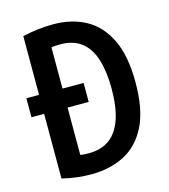

<svg xmlns="http://www.w3.org/2000/svg" viewBox="-107 -786 773 878"><g transform="rotate(-15 280.0 -347.0)"><path d="M219 7Q185 7 150.5 3Q116 -1 80 -10V-316H20V-406H80V-684Q119 -693 155.5 -697Q192 -701 226 -701Q313 -701 379 -665Q445 -629 483 -551.5Q521 -474 521 -347Q521 -218 482 -140.5Q443 -63 374.5 -28Q306 7 219 7ZM230 -89Q291 -89 330 -118Q369 -147 388.5 -204.5Q408 -262 408 -347Q408 -427 390.5 -484.5Q373 -542 334.5 -573Q296 -604 234 -604Q224 -604 212 -603.5Q200 -603 191 -601V-406H291V-316H191V-92Q201 -90 211 -89.5Q221 -89 230 -89Z"/></g></svg>

Font: Ubuntu Sans Mono Medium
Style: Regular
Weight: 500
Monospace: yes
Designer: Dalton Maag Ltd
Foundry: Dalton Maag Ltd
Version: Version 1.006